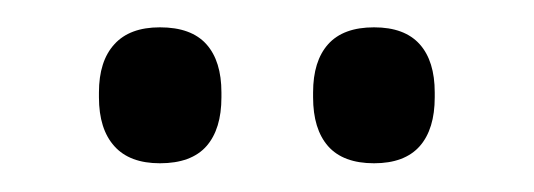

<svg xmlns="http://www.w3.org/2000/svg" viewBox="-20 -684 381 137"><path d="M94.1 -567.5Q72.5 -567.5 61.6 -579.7Q50.6 -591.9 50.6 -614.6V-618Q50.6 -640.4 61.6 -652.4Q72.5 -664.5 94.1 -664.5Q116.5 -664.5 127.3 -652.4Q138 -640.4 138 -618V-614.6Q138 -591.9 127.3 -579.7Q116.5 -567.5 94.1 -567.5ZM246.9 -567.5Q224.9 -567.5 214.1 -579.7Q203.4 -591.9 203.4 -614.6V-618Q203.4 -640.4 214.1 -652.4Q224.9 -664.5 246.9 -664.5Q268.7 -664.5 279.5 -652.4Q290.2 -640.4 290.2 -618V-614.6Q290.2 -591.9 279.5 -579.7Q268.7 -567.5 246.9 -567.5Z"/></svg>

Font: Anek Bangla Medium
Style: Regular
Weight: 500
Designer: Sulekha Rajkumar (Bangla), Yesha Goshar (Latin)
Foundry: Ek Type
Version: Version 1.003